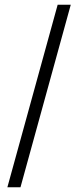

<svg xmlns="http://www.w3.org/2000/svg" viewBox="-20 -706 328 806"><path d="M11 80 222 -686H277L66 80Z"/></svg>

Font: Bricolage Grotesque SemiCondensed ExtraLight
Style: Regular
Weight: 250
Width: 4
Designer: Mathieu Triay
Foundry: Atelier Triay
Version: Version 1.000;gftools[0.9.30]